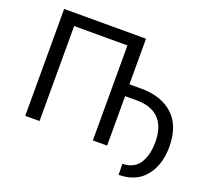

<svg xmlns="http://www.w3.org/2000/svg" viewBox="-142 -882 1284 1200"><g transform="rotate(20 500.0 -282.0)"><path d="M87.4 0V-710.9H631.8V0H537.1V-631.8H182.6V0ZM592.3 -329.1V-407.7H710.9Q845.7 -407.7 922.9 -335.7Q1000 -263.7 1000 -126Q1000 -81.1 991.2 -41.3Q982.4 -1.5 963.6 33.2Q944.8 67.9 917.5 93Q890.1 118.2 850.1 132.6Q810.1 147 761.7 147L760.7 73.7Q800.8 73.7 830.3 57.4Q859.9 41 876.2 12.5Q892.6 -16.1 900.1 -49.8Q907.7 -83.5 907.7 -123.5Q907.7 -225.6 856.7 -277.3Q805.7 -329.1 710.9 -329.1Z"/></g></svg>

Font: Bert Sans Medium
Style: Regular
Weight: 500
Designer: Christian Robertson, Adam Twardoch, & Cristiano Sobral
Foundry: Google
Version: Version 12.135;January 10, 2020;FontCreator 12.0.0.2547 64-b